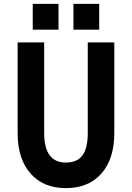

<svg xmlns="http://www.w3.org/2000/svg" viewBox="-20 -958 681 991"><path d="M149 -805V-938H282V-805ZM359 -805V-938H492V-805ZM71 -739H208V-271Q208 -119 320 -119Q378 -119 405.5 -156Q433 -193 433 -271V-739H570V-271Q570 -138 503.5 -62.5Q437 13 320 13Q204 13 137.5 -62.5Q71 -138 71 -271Z"/></svg>

Font: Involve
Style: Bold
Weight: 700
Designer: Stefan Peev
Foundry: Context Ltd.
Version: Version 1.001